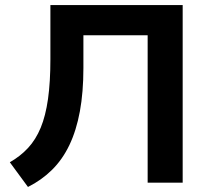

<svg xmlns="http://www.w3.org/2000/svg" viewBox="-20 -725 846 762"><path d="M91 17 19 -81Q61 -105 91.5 -138Q122 -171 141.5 -218Q161 -265 170.5 -332Q180 -399 180 -490V-705H705V0H566V-585H311V-455Q311 -359 297 -283Q283 -207 255.5 -149.5Q228 -92 186.5 -51Q145 -10 91 17Z"/></svg>

Font: Nunito Sans 6pt
Style: Bold
Weight: 700
Version: Version 3.101;gftools[0.9.27]